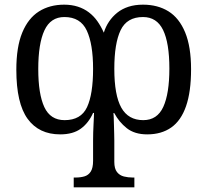

<svg xmlns="http://www.w3.org/2000/svg" viewBox="-20 -566 889 823"><path d="M296 237V195H304Q325 195 342 190Q359 185 369 169.5Q379 154 379 123V37Q379 21 379.5 2Q380 -17 381 -34.5Q382 -52 382.5 -65Q383 -78 383 -82H379Q360 -39 326.5 -14.5Q293 10 238 10Q147 10 98.5 -56.5Q50 -123 50 -267Q50 -365 75.5 -426.5Q101 -488 147 -517Q193 -546 255 -546Q287 -546 313.5 -537.5Q340 -529 361 -513Q382 -497 397.5 -475Q413 -453 425 -426Q433 -452 447.5 -473.5Q462 -495 482.5 -511.5Q503 -528 530.5 -537Q558 -546 593 -546Q656 -546 702 -517.5Q748 -489 773.5 -427.5Q799 -366 799 -269Q799 -173 777.5 -111Q756 -49 714 -19.5Q672 10 611 10Q557 10 523.5 -16.5Q490 -43 470 -81H466Q467 -77 467.5 -62Q468 -47 468.5 -28.5Q469 -10 469.5 8Q470 26 470 36V128Q470 157 481.5 171.5Q493 186 511 190.5Q529 195 549 195H556V237ZM257 -51Q327 -51 353 -106.5Q379 -162 379 -271Q379 -377 352 -435Q325 -493 256 -493Q197 -493 170.5 -436Q144 -379 144 -270Q144 -163 170 -107Q196 -51 257 -51ZM594 -51Q654 -51 680 -108Q706 -165 706 -272Q706 -382 679 -437.5Q652 -493 593 -493Q524 -493 497 -436.5Q470 -380 470 -271Q470 -158 500 -104.5Q530 -51 594 -51Z"/></svg>

Font: Noto Serif SemiCondensed
Style: Regular
Weight: 400
Width: 4
Designer: Monotype Design Team
Foundry: Monotype Imaging Inc.
Version: Version 2.013